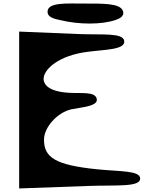

<svg xmlns="http://www.w3.org/2000/svg" viewBox="-20 -1026 853 1082"><path d="M475 22C637 16 772 30 770 -21C768 -65 657 -59 527 -72C289 -96 228 -140 228 -239C228 -310 305 -393 382 -410C439 -422 541 -427 524 -473C511 -510 440 -499 371 -503C255 -509 223 -550 226 -586C230 -638 313 -714 474 -734C571 -747 688 -745 680 -796C672 -842 560 -829 426 -834L88 -848V36ZM633 -914C646 -919 686 -932 672 -966C655 -1008 561 -1006 449 -1006C357 -1006 248 -1014 248 -960C248 -926 292 -919 318 -913C423 -887 553 -886 633 -914Z"/></svg>

Font: Venom Sans
Style: Bd
Weight: 700
Version: Version 1.001